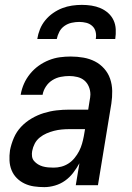

<svg xmlns="http://www.w3.org/2000/svg" viewBox="-20 -760 540 788"><path d="M162 8Q140 8 119.5 5Q99 2 81 -6.5Q63 -15 49 -29Q35 -43 27.5 -61.5Q20 -80 19 -101Q18 -122 21 -143Q26 -169 37 -194.5Q48 -220 67 -240Q86 -260 110 -274Q134 -288 160 -296Q186 -304 212 -307Q238 -310 264 -310H342L348 -348Q349 -354 350 -360Q351 -366 351 -372Q351 -389 344.5 -404.5Q338 -420 326 -430Q314 -440 297.5 -444Q281 -448 264 -448Q247 -448 229 -444.5Q211 -441 195 -431Q179 -421 168.5 -405Q158 -389 155 -372V-371H65V-372Q69 -395 78.5 -416.5Q88 -438 103.5 -457Q119 -476 138.5 -490Q158 -504 180.5 -513Q203 -522 225.5 -525Q248 -528 270 -528Q297 -528 322.5 -523.5Q348 -519 369.5 -508Q391 -497 407.5 -478.5Q424 -460 432 -436.5Q440 -413 440.5 -387Q441 -361 437 -335L382 0H291L306 -90Q295 -70 280.5 -51Q266 -32 247 -18.5Q228 -5 205.5 1.5Q183 8 162 8ZM200 -72Q216 -72 231.5 -76Q247 -80 261 -89Q275 -98 286 -111.5Q297 -125 304.5 -139.5Q312 -154 316.5 -169.5Q321 -185 324 -201L329 -230H264Q249 -230 233 -228.5Q217 -227 201.5 -223Q186 -219 171 -212.5Q156 -206 143 -195.5Q130 -185 122.5 -170.5Q115 -156 112 -140Q110 -129 111.5 -118Q113 -107 120 -99Q127 -91 136 -85.5Q145 -80 155.5 -77Q166 -74 177.5 -73Q189 -72 200 -72ZM133 -600Q136 -620 144 -640Q152 -660 166 -677Q180 -694 198 -706.5Q216 -719 235.5 -726.5Q255 -734 275.5 -737Q296 -740 316 -740Q336 -740 355.5 -737Q375 -734 392.5 -726.5Q410 -719 424 -706.5Q438 -694 446 -677Q454 -660 455 -640Q456 -620 453 -600H373Q376 -615 372.5 -629.5Q369 -644 358.5 -653.5Q348 -663 334 -666.5Q320 -670 305 -670Q290 -670 274 -666.5Q258 -663 244.5 -653.5Q231 -644 223.5 -629.5Q216 -615 213 -600Z"/></svg>

Font: Iosevka Term Curly Md Obl
Style: Regular
Weight: 500
Italic angle: -9°
Designer: Belleve Invis
Foundry: Belleve Invis
Version: Version 32.3.0